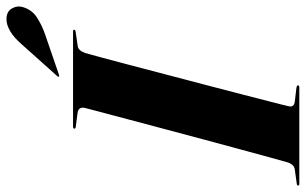

<svg xmlns="http://www.w3.org/2000/svg" viewBox="-213 -750 946 594"><g transform="rotate(-90 260.0 -453.0)"><path d="M228.5 -33.5Q224 -16.5 242.5 -14L285 -9Q293 -7.5 293 -4Q293 0 286 0H-11Q-17 0 -17 -3.5Q-17 -7.5 -10.5 -8L32.5 -14Q48.5 -16 55 -37.5Q58.5 -49.5 68.8 -86.8Q79 -124 93.5 -177.5Q108 -231 124.5 -292.2Q141 -353.5 157.2 -414.8Q173.5 -476 187.5 -528.8Q201.5 -581.5 211.2 -617.8Q221 -654 223.5 -665Q226.5 -683.5 207.5 -686L165.5 -691.5Q159 -692 159 -696Q159 -700 165.5 -700H459.5Q465 -700 465 -697Q465 -693 458.5 -692L414 -685.5Q400.5 -683.5 393 -662.5Q390 -652 380.2 -616Q370.5 -580 356.5 -527Q342.5 -474 326.5 -412.5Q310.5 -351 294.2 -289.5Q278 -228 264.2 -174.2Q250.5 -120.5 240.8 -83Q231 -45.5 228.5 -33.5ZM420 -859Q461.5 -906.5 499 -906Q521.5 -905.5 530.8 -889.2Q540 -873 535.5 -857Q527.5 -827.5 503 -811.8Q478.5 -796 452 -787L325.5 -743.5Q321 -742 319.5 -744.5Q319 -747 322.5 -750Z"/></g></svg>

Font: Fraunces 144pt
Style: Bold Italic
Weight: 700
Italic angle: -16°
Version: Version 1.000;[b76b70a41]